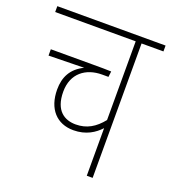

<svg xmlns="http://www.w3.org/2000/svg" viewBox="-118 -711 715 800"><g transform="rotate(20 240.0 -311.0)"><path d="M480 -596V-622H0V-596H357V-247C325 -207 289 -185 240 -185C191 -185 145 -211 145 -296C145 -377 201 -418 273 -418H301L304 -443C287 -444 253 -444 221 -444H36V-416L193 -419C139 -393 118 -350 118 -296C118 -210 165 -159 239 -159C295 -159 332 -184 357 -211V0H383V-596Z"/></g></svg>

Font: Noto Sans Condensed Thin
Style: Regular
Weight: 100
Width: 3
Designer: Monotype Design Team
Foundry: Monotype Imaging Inc.
Version: Version 2.013